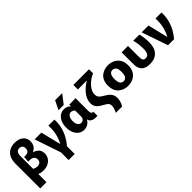

<svg xmlns="http://www.w3.org/2000/svg" viewBox="219 -2079 3595 3595"><g transform="rotate(-45 2016.5 -281.5)"><path d="M54 204V-448Q54 -556 91 -620Q128 -684 188.5 -712Q249 -740 320 -740Q425 -740 487.5 -688.5Q550 -637 550 -547Q550 -486 521 -441Q492 -396 436 -373V-371Q496 -355 537.5 -314Q579 -273 579 -198Q579 -135 547 -88Q515 -41 461 -15Q407 11 340 11Q301 11 272 4.5Q243 -2 220 -14V204ZM220 -482V-148Q241 -138 263.5 -131Q286 -124 310 -124Q359 -124 383 -148.5Q407 -173 407 -213Q407 -262 375 -286Q343 -310 295 -310H250L257 -426H291Q314 -426 337.5 -432.5Q361 -439 377 -459.5Q393 -480 393 -521Q393 -565 371 -586Q349 -607 314 -607Q263 -607 241.5 -575.5Q220 -544 220 -482Z M806 204V0L629 -520H808L907 -119Q951 -195 976 -296.5Q1001 -398 994 -520H1153Q1159 -412 1135 -317.5Q1111 -223 1066.5 -143.5Q1022 -64 967 0V204Z M1416 12Q1352 12 1304 -22.5Q1256 -57 1229.5 -117.5Q1203 -178 1203 -257Q1203 -338 1229.5 -400Q1256 -462 1304 -497Q1352 -532 1416 -532Q1456 -532 1491 -516.5Q1526 -501 1546 -476H1548V-520L1717 -524V-185Q1717 -150 1727 -128.5Q1737 -107 1774 -108V0Q1737 3 1698.5 -1Q1660 -5 1629 -25Q1598 -45 1587 -90H1585Q1549 -32 1507 -10Q1465 12 1416 12ZM1468 -120Q1501 -120 1522.5 -141.5Q1544 -163 1548 -189V-364Q1533 -383 1511 -392.5Q1489 -402 1470 -402Q1429 -402 1402 -363.5Q1375 -325 1375 -258Q1375 -189 1402 -154.5Q1429 -120 1468 -120ZM1332 -590 1419 -767H1607L1470 -590Z M1863 -728H2278V-620Q2268 -616 2258 -611V-608H2250Q2188 -578 2135 -532Q2082 -486 2049.5 -431Q2017 -376 2017 -319Q2017 -278 2035.5 -251Q2054 -224 2083.5 -204.5Q2113 -185 2146 -165.5Q2179 -146 2208.5 -121.5Q2238 -97 2257 -61Q2276 -25 2276 30Q2276 66 2265 108Q2254 150 2224 204H2056Q2082 152 2091 118Q2100 84 2100 50Q2100 19 2081.5 -2.5Q2063 -24 2034 -41.5Q2005 -59 1972.5 -77Q1940 -95 1910.5 -118.5Q1881 -142 1863 -176Q1845 -210 1845 -260Q1845 -313 1866 -363.5Q1887 -414 1923.5 -459Q1960 -504 2006 -542Q2052 -580 2101 -608H1863Z M2580 12Q2530 12 2482 -3.5Q2434 -19 2395 -51.5Q2356 -84 2333.5 -135.5Q2311 -187 2311 -260Q2311 -333 2333.5 -384.5Q2356 -436 2395 -468.5Q2434 -501 2482 -516.5Q2530 -532 2580 -532Q2631 -532 2679 -516.5Q2727 -501 2765.5 -468.5Q2804 -436 2827 -384.5Q2850 -333 2850 -260Q2850 -187 2827 -135.5Q2804 -84 2765.5 -51.5Q2727 -19 2679 -3.5Q2631 12 2580 12ZM2580 -110Q2620 -110 2647.5 -142.5Q2675 -175 2675 -260Q2675 -345 2647.5 -377.5Q2620 -410 2580 -410Q2540 -410 2512.5 -377.5Q2485 -345 2485 -260Q2485 -175 2512.5 -142.5Q2540 -110 2580 -110Z M3156 12Q3092 12 3051 -4Q3010 -20 2986 -46Q2962 -72 2951 -102.5Q2940 -133 2937 -163Q2934 -193 2934 -216V-520H3103V-217Q3103 -171 3120 -146.5Q3137 -122 3177 -122Q3226 -122 3249 -163Q3272 -204 3272 -275Q3272 -346 3264.5 -402.5Q3257 -459 3241 -520H3405Q3418 -464 3425.5 -407Q3433 -350 3433 -283Q3433 -142 3361 -65Q3289 12 3156 12Z M3464 -520H3644L3742 -119Q3786 -195 3811.5 -296.5Q3837 -398 3830 -520H3989Q3994 -412 3970 -317.5Q3946 -223 3902 -143.5Q3858 -64 3803 0H3642Z"/></g></svg>

Font: Murecho
Style: Bold
Weight: 700
Designer: Neil Summerour
Foundry: Positype
Version: Version 1.010; ttfautohint (v1.8.3)